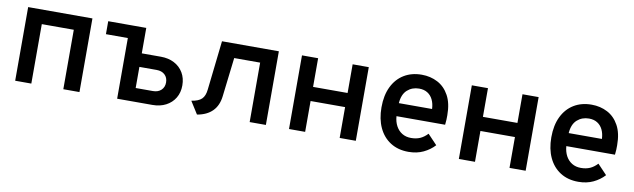

<svg xmlns="http://www.w3.org/2000/svg" viewBox="-37 -911 4329 1312"><g transform="rotate(10 2127.0 -255.5)"><path d="M80 0V-511H526V0H414V-412.5H192V0Z M635.5 -421V-511H875.5V-421ZM787.5 0V-511H899.5V-334.5H1032Q1085 -334.5 1125.2 -313.5Q1165.5 -292.5 1188 -254.5Q1210.5 -216.5 1210.5 -166.5Q1210.5 -117 1188 -79.5Q1165.5 -42 1125.2 -21Q1085 0 1032 0ZM899.5 -94H1019Q1055 -94 1076.2 -114.2Q1097.5 -134.5 1097.5 -167Q1097.5 -200.5 1076.2 -220.5Q1055 -240.5 1019 -240.5H899.5Z M1343.5 12 1289 -74.5Q1337.5 -81.5 1359.8 -103Q1382 -124.5 1386.5 -169.5L1425 -511H1819.5V0H1707V-412.5H1527L1495 -142Q1487.5 -76.5 1449.2 -38Q1411 0.5 1343.5 12Z M1980 0V-511H2092V-312H2331.5V-511H2443.5V0H2331.5V-214H2092V0Z M2810 12Q2737.5 12 2685 -21.5Q2632.5 -55 2604.5 -115.2Q2576.5 -175.5 2576.5 -256Q2576.5 -339.5 2605.5 -399.2Q2634.5 -459 2687 -491Q2739.5 -523 2810 -523Q2870.5 -523 2920.2 -497Q2970 -471 2999.5 -417.2Q3029 -363.5 3029 -280.5Q3029 -267.5 3028.5 -249.8Q3028 -232 3025.5 -214H2688Q2691 -175 2706.8 -146Q2722.5 -117 2749 -100.8Q2775.5 -84.5 2811.5 -84.5Q2846.5 -84.5 2873.5 -96.2Q2900.5 -108 2925 -134L2990 -65.5Q2958.5 -31 2913.2 -9.5Q2868 12 2810 12ZM2688.5 -304.5H2919Q2917.5 -341 2904.2 -368.5Q2891 -396 2867 -411.2Q2843 -426.5 2808.5 -426.5Q2760.5 -426.5 2726.8 -396.5Q2693 -366.5 2688.5 -304.5Z M3158.5 0V-511H3270.5V-312H3510V-511H3622V0H3510V-214H3270.5V0Z M3988.5 12Q3916 12 3863.5 -21.5Q3811 -55 3783 -115.2Q3755 -175.5 3755 -256Q3755 -339.5 3784 -399.2Q3813 -459 3865.5 -491Q3918 -523 3988.5 -523Q4049 -523 4098.8 -497Q4148.5 -471 4178 -417.2Q4207.5 -363.5 4207.5 -280.5Q4207.5 -267.5 4207 -249.8Q4206.5 -232 4204 -214H3866.5Q3869.5 -175 3885.2 -146Q3901 -117 3927.5 -100.8Q3954 -84.5 3990 -84.5Q4025 -84.5 4052 -96.2Q4079 -108 4103.5 -134L4168.5 -65.5Q4137 -31 4091.8 -9.5Q4046.5 12 3988.5 12ZM3867 -304.5H4097.5Q4096 -341 4082.8 -368.5Q4069.5 -396 4045.5 -411.2Q4021.5 -426.5 3987 -426.5Q3939 -426.5 3905.2 -396.5Q3871.5 -366.5 3867 -304.5Z"/></g></svg>

Font: Overpass SemiBold
Style: Regular
Weight: 600
Designer: Delve Withrington, Dave Bailey, Thomas Jockin
Foundry: Delve Fonts LLC
Version: Version 4.000